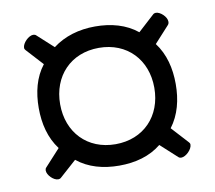

<svg xmlns="http://www.w3.org/2000/svg" viewBox="-55 -535 593 530"><g transform="rotate(-10 241.5 -270.0)"><path d="M241 -405C320 -405 373 -349 373 -270C373 -191 320 -135 241 -135C162 -135 109 -191 109 -270C109 -349 162 -405 241 -405ZM41 -434 84 -387C59 -355 49 -314 49 -270C49 -226 59 -185 84 -152L41 -105C39 -103 38 -100 38 -97C38 -84 55 -67 68 -67C71 -67 74 -68 76 -70L123 -112C155 -86 196 -75 241 -75C286 -75 327 -86 359 -112L405 -70C407 -68 410 -67 413 -67C426 -67 444 -85 444 -98C444 -101 443 -103 441 -105L398 -152C423 -185 433 -226 433 -270C433 -314 423 -355 398 -388L439 -433C442 -436 443 -439 443 -443C443 -457 425 -473 413 -473C410 -473 407 -472 405 -470L359 -428C327 -454 286 -465 241 -465C196 -465 155 -453 122 -428L77 -469C75 -471 72 -472 69 -472C56 -472 38 -454 38 -441C38 -438 39 -436 41 -434Z"/></g></svg>

Font: EB Garamond SC 08
Style: Regular
Weight: 400
Version: Version 0.016